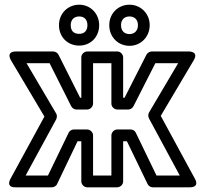

<svg xmlns="http://www.w3.org/2000/svg" viewBox="-20 -772 878 817"><path d="M536 -221H479C464 -221 454 -207 454 -196V-25H376V-196C376 -211 362 -221 351 -221H294C284 -221 276 -215 272 -207L184 -25H89L219 -264C223 -272 223 -283 219 -289L93 -503H191L283 -320C287 -312 296 -306 305 -306H351C366 -306 376 -320 376 -331V-503H454V-331C454 -316 468 -306 479 -306H526C535 -306 544 -312 548 -320L641 -503H738L614 -293C609 -285 611 -274 614 -268L745 -25H646L558 -207C554 -216 545 -221 536 -221ZM520 -171 608 11C612 19 620 25 630 25H787C833 25 809 -12 809 -12L664 -279L804 -515C828 -555 782 -553 782 -553H626C617 -553 607 -547 603 -539L510 -356H504V-528C504 -539 494 -553 479 -553H351C340 -553 326 -543 326 -528V-356H321L229 -539C225 -547 216 -553 206 -553H49C2 -553 27 -515 27 -515L169 -276L25 -12C3 29 47 25 47 25H200C209 25 219 20 223 11L310 -171H326V0C326 11 336 25 351 25H479C490 25 504 15 504 0V-171ZM317 -628C294 -628 281 -640 281 -665C281 -689 296 -702 317 -702C338 -702 352 -689 352 -665C352 -640 338 -628 317 -628ZM317 -578C365 -578 402 -614 402 -665C402 -715 364 -752 317 -752C270 -752 231 -716 231 -665C231 -613 269 -578 317 -578ZM531 -627C510 -627 495 -640 495 -665C495 -689 510 -702 531 -702C552 -702 567 -689 567 -665C567 -640 551 -627 531 -627ZM531 -577C579 -577 617 -615 617 -665C617 -715 578 -752 531 -752C484 -752 445 -716 445 -665C445 -614 483 -577 531 -577Z"/></svg>

Font: Asimov
Style: NarOu
Weight: 500
Designer: Google
Version: Version 2.000980; 2014